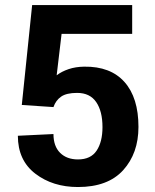

<svg xmlns="http://www.w3.org/2000/svg" viewBox="-20 -731 614 761"><path d="M66.4 -314.9 107.4 -710.9H503.9V-596.7H224.1L204.6 -432.6Q224.6 -447.8 252 -457Q279.3 -466.3 313.5 -466.8Q418 -468.3 473.4 -406Q528.8 -343.8 528.8 -228Q528.8 -123.5 468.3 -56.6Q407.7 10.3 289.1 10.3Q189 10.3 119.9 -42.7Q50.8 -95.7 50.8 -192.9L191.9 -199.7Q191.9 -151.4 218.3 -125.2Q244.6 -99.1 289.1 -99.1Q339.8 -99.1 363 -134Q386.2 -168.9 386.2 -227.1Q386.2 -290 361.3 -326.4Q336.4 -362.8 285.6 -362.8Q243.7 -362.8 222.4 -348.1Q201.2 -333.5 191.9 -306.6Z"/></svg>

Font: Roboto Web
Style: Bold
Weight: 700
Designer: Google
Version: Version 1.200310; 2013